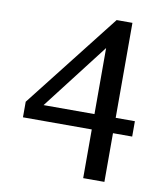

<svg xmlns="http://www.w3.org/2000/svg" viewBox="-80 -754 723 836"><g transform="rotate(10 281.5 -335.5)"><path d="M344.2 -559.1 119.1 -267.1H344.2ZM438 -199.2V16.1H344.2V-199.2H40V-268.1L368.2 -687H438V-267.1H522.9V-199.2Z"/></g></svg>

Font: BabelStone Ogham Pictish
Style: Italic
Weight: 400
Italic angle: -30°
Designer: Andrew West
Foundry: BabelStone
Version: Version 1.02 March 14, 2022